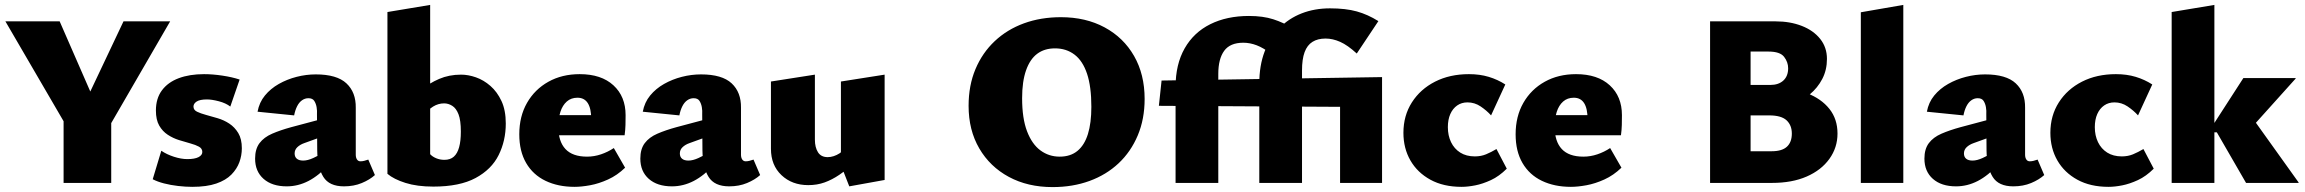

<svg xmlns="http://www.w3.org/2000/svg" viewBox="-20 -745 9387 782"><path d="M256 -222 2 -658H223L378 -303ZM239 0V-330H433V0ZM417 -216 315 -303 483 -658H673Z M763 16Q736 16 705.5 12.5Q675 9 648 2Q621 -5 602 -15L637 -131Q659 -116 688.5 -106.5Q718 -97 743 -97Q773 -97 788.5 -105Q804 -113 804 -126Q804 -140 790.5 -147.5Q777 -155 755 -161Q733 -167 709 -174.5Q685 -182 663.5 -196Q642 -210 628.5 -233.5Q615 -257 615 -295Q615 -344 639.5 -377Q664 -410 708 -426.5Q752 -443 811 -443Q846 -443 886 -437Q926 -431 956 -421L918 -311Q900 -325 871.5 -332.5Q843 -340 823 -340Q794 -340 781 -331.5Q768 -323 768 -311Q768 -297 782.5 -290Q797 -283 819 -277Q841 -271 866.5 -263.5Q892 -256 914 -241.5Q936 -227 950.5 -203Q965 -179 965 -141Q965 -112 955 -84.5Q945 -57 922.5 -34Q900 -11 861 2.5Q822 16 763 16Z M1381 14Q1321 14 1297 -24.5Q1273 -63 1272 -132L1271 -279Q1272 -294 1269.5 -308.5Q1267 -323 1260 -334Q1253 -345 1236 -345Q1222 -345 1210 -336.5Q1198 -328 1190 -312Q1182 -296 1178 -275L1029 -290Q1036 -328 1059 -356Q1082 -384 1115.5 -403Q1149 -422 1188 -432Q1227 -442 1266 -442Q1352 -442 1391 -405.5Q1430 -369 1429 -306V-115Q1429 -103 1434 -95.5Q1439 -88 1448 -88Q1456 -88 1463.5 -90Q1471 -92 1480 -95L1507 -32Q1486 -13 1453.5 0.5Q1421 14 1381 14ZM1148 14Q1088 14 1053.5 -16.5Q1019 -47 1019 -99Q1019 -138 1037 -162Q1055 -186 1088.5 -200.5Q1122 -215 1166 -227L1331 -271L1335 -204L1219 -162Q1202 -156 1191 -145.5Q1180 -135 1180 -120Q1180 -106 1189 -98.5Q1198 -91 1215 -91Q1233 -91 1256 -101.5Q1279 -112 1304 -127L1321 -76Q1279 -30 1236.5 -8Q1194 14 1148 14Z M1745 15Q1679 15 1631.5 0Q1584 -15 1558 -37L1732 -117Q1741 -107 1756.5 -100.5Q1772 -94 1790 -94Q1814 -94 1828.5 -107Q1843 -120 1850 -145.5Q1857 -171 1857 -209Q1857 -255 1847.5 -279.5Q1838 -304 1822 -314Q1806 -324 1789 -324Q1765 -324 1744 -311Q1723 -298 1703 -272L1647 -330Q1668 -355 1698 -380.5Q1728 -406 1768.5 -423.5Q1809 -441 1858 -441Q1887 -441 1918.5 -430Q1950 -419 1977.5 -395Q2005 -371 2022.5 -333.5Q2040 -296 2040 -242Q2040 -172 2011 -113.5Q1982 -55 1917 -20Q1852 15 1745 15ZM1558 -37V-696L1732 -725V-117Z M2320 16Q2253 16 2202 -8.5Q2151 -33 2123 -81Q2095 -129 2095 -198Q2095 -271 2126.5 -326Q2158 -381 2213.5 -412Q2269 -443 2341 -443Q2429 -443 2478.5 -397.5Q2528 -352 2528 -276Q2528 -256 2527.5 -236Q2527 -216 2524 -194H2388V-260Q2388 -303 2374 -325Q2360 -347 2332 -347Q2306 -347 2288.5 -331.5Q2271 -316 2262.5 -289.5Q2254 -263 2254 -229Q2254 -169 2283 -138Q2312 -107 2371 -107Q2400 -107 2428 -116.5Q2456 -126 2480 -142L2526 -62Q2494 -31 2456.5 -14Q2419 3 2383.5 9.5Q2348 16 2320 16ZM2175 -194 2195 -276H2519V-194Z M2950 14Q2890 14 2866 -24.5Q2842 -63 2841 -132L2840 -279Q2841 -294 2838.5 -308.5Q2836 -323 2829 -334Q2822 -345 2805 -345Q2791 -345 2779 -336.5Q2767 -328 2759 -312Q2751 -296 2747 -275L2598 -290Q2605 -328 2628 -356Q2651 -384 2684.5 -403Q2718 -422 2757 -432Q2796 -442 2835 -442Q2921 -442 2960 -405.5Q2999 -369 2998 -306V-115Q2998 -103 3003 -95.5Q3008 -88 3017 -88Q3025 -88 3032.5 -90Q3040 -92 3049 -95L3076 -32Q3055 -13 3022.5 0.5Q2990 14 2950 14ZM2717 14Q2657 14 2622.5 -16.5Q2588 -47 2588 -99Q2588 -138 2606 -162Q2624 -186 2657.5 -200.5Q2691 -215 2735 -227L2900 -271L2904 -204L2788 -162Q2771 -156 2760 -145.5Q2749 -135 2749 -120Q2749 -106 2758 -98.5Q2767 -91 2784 -91Q2802 -91 2825 -101.5Q2848 -112 2873 -127L2890 -76Q2848 -30 2805.5 -8Q2763 14 2717 14Z M3272 9Q3206 9 3163 -31.5Q3120 -72 3120 -139V-413L3299 -441V-176Q3299 -145 3311.5 -125Q3324 -105 3351 -105Q3363 -105 3375.5 -109Q3388 -113 3399.5 -120.5Q3411 -128 3419 -138L3458 -78Q3428 -53 3398.5 -33Q3369 -13 3338.5 -2Q3308 9 3272 9ZM3439 14 3405 -73V-413L3583 -441V-12Z M4267 17Q4166 17 4089 -24.5Q4012 -66 3968.5 -140.5Q3925 -215 3925 -314Q3925 -397 3953 -463.5Q3981 -530 4031.5 -577.5Q4082 -625 4150.5 -650Q4219 -675 4301 -675Q4402 -675 4479 -633.5Q4556 -592 4599 -517Q4642 -442 4642 -342Q4642 -260 4614 -193.5Q4586 -127 4536 -80Q4486 -33 4417.5 -8Q4349 17 4267 17ZM4296 -107Q4340 -107 4368.5 -130.5Q4397 -154 4411 -199Q4425 -244 4425 -310Q4425 -392 4407.5 -444.5Q4390 -497 4356.5 -522.5Q4323 -548 4277 -548Q4234 -548 4204.5 -526Q4175 -504 4159 -458.5Q4143 -413 4143 -345Q4143 -263 4163 -210.5Q4183 -158 4217.5 -132.5Q4252 -107 4296 -107Z M5109 0V-405Q5109 -478 5130.5 -534.5Q5152 -591 5190.5 -630.5Q5229 -670 5281.5 -690.5Q5334 -711 5397 -711Q5461 -711 5506 -698.5Q5551 -686 5594 -659L5506 -527Q5469 -561 5438.5 -574.5Q5408 -588 5379 -588Q5347 -588 5325.5 -574.5Q5304 -561 5293.5 -532.5Q5283 -504 5283 -458V0ZM4768 0V-391Q4768 -483 4805 -548Q4842 -613 4909.5 -646.5Q4977 -680 5067 -680Q5124 -680 5166 -666.5Q5208 -653 5245 -630L5157 -526Q5126 -550 5098.5 -560.5Q5071 -571 5044 -571Q4990 -571 4966 -538Q4942 -505 4942 -444V0ZM5595 -309 4700 -314 4711 -417 5609 -431ZM5438 0V-402L5609 -431V0Z M5933 16Q5859 16 5806 -13Q5753 -42 5724.5 -91.5Q5696 -141 5696 -204Q5696 -274 5730.5 -328Q5765 -382 5825 -412.5Q5885 -443 5963 -443Q6007 -443 6043.5 -432Q6080 -421 6111 -401L6053 -275Q6035 -295 6010.5 -311.5Q5986 -328 5957 -328Q5933 -328 5915 -315.5Q5897 -303 5887 -280.5Q5877 -258 5877 -227Q5877 -193 5890 -166Q5903 -139 5927.5 -123.5Q5952 -108 5987 -108Q6012 -108 6032.5 -116.5Q6053 -125 6075 -138L6117 -58Q6086 -27 6052.5 -11.5Q6019 4 5988.5 10Q5958 16 5933 16Z M6378 16Q6311 16 6260 -8.5Q6209 -33 6181 -81Q6153 -129 6153 -198Q6153 -271 6184.5 -326Q6216 -381 6271.5 -412Q6327 -443 6399 -443Q6487 -443 6536.5 -397.5Q6586 -352 6586 -276Q6586 -256 6585.5 -236Q6585 -216 6582 -194H6446V-260Q6446 -303 6432 -325Q6418 -347 6390 -347Q6364 -347 6346.5 -331.5Q6329 -316 6320.5 -289.5Q6312 -263 6312 -229Q6312 -169 6341 -138Q6370 -107 6429 -107Q6458 -107 6486 -116.5Q6514 -126 6538 -142L6584 -62Q6552 -31 6514.5 -14Q6477 3 6441.5 9.5Q6406 16 6378 16ZM6233 -194 6253 -276H6577V-194Z M7200 -307 7207 -388Q7281 -388 7339.5 -365.5Q7398 -343 7431 -301.5Q7464 -260 7464 -201Q7464 -144 7431 -98Q7398 -52 7338.5 -26Q7279 0 7197 0H6945V-658H7212Q7271 -658 7318.5 -639.5Q7366 -621 7393.5 -586.5Q7421 -552 7421 -505Q7421 -460 7402 -423.5Q7383 -387 7351 -360.5Q7319 -334 7280 -320.5Q7241 -307 7200 -307ZM7072 -399H7190Q7224 -399 7243.5 -417Q7263 -435 7263 -467Q7263 -492 7246.5 -513.5Q7230 -535 7183 -535H7110V-129H7196Q7238 -129 7258 -147.5Q7278 -166 7278 -201Q7278 -235 7256.5 -255Q7235 -275 7186 -275H7072Z M7559 0V-695L7732 -725V0Z M8180 14Q8120 14 8096 -24.5Q8072 -63 8071 -132L8070 -279Q8071 -294 8068.5 -308.5Q8066 -323 8059 -334Q8052 -345 8035 -345Q8021 -345 8009 -336.5Q7997 -328 7989 -312Q7981 -296 7977 -275L7828 -290Q7835 -328 7858 -356Q7881 -384 7914.5 -403Q7948 -422 7987 -432Q8026 -442 8065 -442Q8151 -442 8190 -405.5Q8229 -369 8228 -306V-115Q8228 -103 8233 -95.5Q8238 -88 8247 -88Q8255 -88 8262.5 -90Q8270 -92 8279 -95L8306 -32Q8285 -13 8252.5 0.5Q8220 14 8180 14ZM7947 14Q7887 14 7852.5 -16.5Q7818 -47 7818 -99Q7818 -138 7836 -162Q7854 -186 7887.5 -200.5Q7921 -215 7965 -227L8130 -271L8134 -204L8018 -162Q8001 -156 7990 -145.5Q7979 -135 7979 -120Q7979 -106 7988 -98.5Q7997 -91 8014 -91Q8032 -91 8055 -101.5Q8078 -112 8103 -127L8120 -76Q8078 -30 8035.5 -8Q7993 14 7947 14Z M8568 16Q8494 16 8441 -13Q8388 -42 8359.5 -91.5Q8331 -141 8331 -204Q8331 -274 8365.5 -328Q8400 -382 8460 -412.5Q8520 -443 8598 -443Q8642 -443 8678.5 -432Q8715 -421 8746 -401L8688 -275Q8670 -295 8645.5 -311.5Q8621 -328 8592 -328Q8568 -328 8550 -315.5Q8532 -303 8522 -280.5Q8512 -258 8512 -227Q8512 -193 8525 -166Q8538 -139 8562.5 -123.5Q8587 -108 8622 -108Q8647 -108 8667.5 -116.5Q8688 -125 8710 -138L8752 -58Q8721 -27 8687.5 -11.5Q8654 4 8623.5 10Q8593 16 8568 16Z M9128 0 9009 -206H8993V-235L9117 -427H9330V-425L9116 -187L9123 -308L9342 -2V0ZM8825 0V-696L8999 -725V0Z"/></svg>

Font: Ysabeau Office Black
Style: Regular
Weight: 900
Designer: Christian Thalmann (Catharsis Fonts)
Version: Version 2.001;gftools[0.9.30]; featfreeze: tnum,lnum,ss02